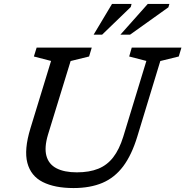

<svg xmlns="http://www.w3.org/2000/svg" viewBox="-20 -942 938 972"><path d="M223 -260.5Q203.5 -195.5 215 -153Q226.5 -110.5 266 -90Q305.5 -69.5 369 -69.5Q432.5 -69.5 477.5 -87.8Q522.5 -106 553.2 -145.8Q584 -185.5 604 -250L721 -633.5L634 -656L647 -701H898.5L885 -656L791.5 -633L675.5 -252Q647 -158 603.8 -100.2Q560.5 -42.5 498.5 -16.2Q436.5 10 352 10Q257 10 196.5 -20.5Q136 -51 118.5 -117.5Q101 -184 134 -292L238.5 -633.5L151.5 -656L165.5 -701H444.5L431 -656L337.5 -633ZM589.5 -766.5 728 -922H837.5L832.5 -905L638.5 -766.5ZM454 -766.5 547 -922H646L642 -906.5L497 -766.5Z"/></svg>

Font: Newsreader 8pt
Style: Italic
Weight: 400
Italic angle: -17°
Version: Version 1.003